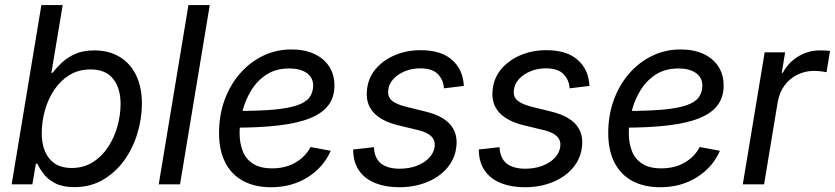

<svg xmlns="http://www.w3.org/2000/svg" viewBox="-20 -748 3388 779"><path d="M281.7 11.2Q235.4 11.2 205.6 -3.7Q175.8 -18.6 158.7 -40.5Q141.6 -62.5 131.3 -84H125.5L111.3 0H27.3L147.9 -727.5H234.4L188.5 -452.6H193.8Q209 -473.1 231.2 -494.1Q253.4 -515.1 285.4 -529.3Q317.4 -543.5 362.3 -543.5Q421.9 -543.5 465.3 -517.3Q508.8 -491.2 532.2 -442.9Q555.7 -394.5 555.7 -328.1Q555.7 -266.1 537.1 -205.6Q518.6 -145 483.2 -96.2Q447.8 -47.4 397 -18.1Q346.2 11.2 281.7 11.2ZM270.5 -66.4Q318.8 -66.4 355.7 -89.4Q392.6 -112.3 418 -150.6Q443.4 -189 456.3 -234.9Q469.2 -280.8 469.2 -326.7Q469.2 -390.6 438.7 -428.5Q408.2 -466.3 347.7 -466.3Q298.8 -466.3 262 -443.6Q225.1 -420.9 200 -383.3Q174.8 -345.7 162.1 -299.8Q149.4 -253.9 149.4 -207.5Q149.4 -142.6 180.2 -104.5Q210.9 -66.4 270.5 -66.4Z M831.1 -727.5 710.4 0H624L744.6 -727.5Z M1079.6 11.7Q1014.6 11.7 967.3 -13.4Q919.9 -38.6 894.3 -87.9Q868.7 -137.2 868.7 -208.5Q868.7 -280.3 891.1 -342Q913.6 -403.8 953.9 -450Q994.1 -496.1 1047.4 -521.7Q1100.6 -547.4 1162.6 -547.4Q1215.3 -547.4 1254.4 -529.5Q1293.5 -511.7 1315.2 -478.8Q1336.9 -445.8 1336.9 -400.4Q1336.9 -354 1312.7 -321.5Q1288.6 -289.1 1239 -268.8Q1189.5 -248.5 1112.3 -239.3Q1035.2 -230 929.7 -230L941.4 -297.9Q1030.8 -297.9 1090.3 -303.2Q1149.9 -308.6 1185.1 -320.6Q1220.2 -332.5 1235.4 -352.5Q1250.5 -372.6 1250.5 -401.4Q1250.5 -433.1 1224.6 -451.7Q1198.7 -470.2 1153.8 -470.2Q1099.6 -470.2 1061.5 -445.6Q1023.4 -420.9 999.3 -381.3Q975.1 -341.8 963.6 -295.9Q952.1 -250 952.1 -207Q952.1 -168.5 964.4 -136Q976.6 -103.5 1005.9 -84.2Q1035.2 -64.9 1084.5 -64.9Q1138.2 -64.9 1179 -88.6Q1219.7 -112.3 1239.7 -151.4L1321.8 -136.2Q1292.5 -68.8 1228 -28.6Q1163.6 11.7 1079.6 11.7Z M1600.6 11.7Q1546.9 11.7 1505.9 -3.9Q1464.8 -19.5 1440.9 -50.3Q1417 -81.1 1413.6 -126Q1413.1 -129.9 1413.1 -133.8Q1413.1 -137.7 1413.1 -141.6L1497.1 -150.9Q1499 -106 1525.9 -84.7Q1552.7 -63.5 1601.6 -63.5Q1639.6 -63.5 1670.9 -75.4Q1702.1 -87.4 1721.4 -107.9Q1740.7 -128.4 1743.7 -154.3Q1746.1 -178.7 1730 -194.8Q1713.9 -210.9 1678.2 -219.7L1593.3 -240.2Q1525.4 -257.3 1493.9 -293.5Q1462.4 -329.6 1469.2 -385.3Q1474.1 -432.6 1504.6 -468.5Q1535.2 -504.4 1582.8 -524.4Q1630.4 -544.4 1686.5 -544.4Q1764.2 -544.4 1807.4 -510.5Q1850.6 -476.6 1859.4 -421.4Q1860.4 -416 1861.1 -410.6Q1861.8 -405.3 1861.8 -399.4L1781.2 -389.6Q1779.3 -423.8 1756.6 -447.3Q1733.9 -470.7 1685.1 -470.7Q1650.9 -470.7 1622.3 -458.7Q1593.8 -446.8 1575.7 -427Q1557.6 -407.2 1555.2 -382.3Q1551.8 -356 1569.6 -340.3Q1587.4 -324.7 1628.9 -314.5L1708 -294.9Q1776.4 -278.3 1807.1 -242.4Q1837.9 -206.5 1831.5 -152.8Q1827.6 -115.7 1808.3 -85.4Q1789.1 -55.2 1757.8 -33.4Q1726.6 -11.7 1686.5 0Q1646.5 11.7 1600.6 11.7Z M2110.4 11.7Q2056.6 11.7 2015.6 -3.9Q1974.6 -19.5 1950.7 -50.3Q1926.8 -81.1 1923.3 -126Q1922.9 -129.9 1922.9 -133.8Q1922.9 -137.7 1922.9 -141.6L2006.8 -150.9Q2008.8 -106 2035.6 -84.7Q2062.5 -63.5 2111.3 -63.5Q2149.4 -63.5 2180.7 -75.4Q2211.9 -87.4 2231.2 -107.9Q2250.5 -128.4 2253.4 -154.3Q2255.9 -178.7 2239.7 -194.8Q2223.6 -210.9 2188 -219.7L2103 -240.2Q2035.2 -257.3 2003.7 -293.5Q1972.2 -329.6 1979 -385.3Q1983.9 -432.6 2014.4 -468.5Q2044.9 -504.4 2092.5 -524.4Q2140.1 -544.4 2196.3 -544.4Q2273.9 -544.4 2317.1 -510.5Q2360.4 -476.6 2369.1 -421.4Q2370.1 -416 2370.8 -410.6Q2371.6 -405.3 2371.6 -399.4L2291 -389.6Q2289.1 -423.8 2266.4 -447.3Q2243.7 -470.7 2194.8 -470.7Q2160.6 -470.7 2132.1 -458.7Q2103.5 -446.8 2085.4 -427Q2067.4 -407.2 2064.9 -382.3Q2061.5 -356 2079.3 -340.3Q2097.2 -324.7 2138.7 -314.5L2217.8 -294.9Q2286.1 -278.3 2316.9 -242.4Q2347.7 -206.5 2341.3 -152.8Q2337.4 -115.7 2318.1 -85.4Q2298.8 -55.2 2267.6 -33.4Q2236.3 -11.7 2196.3 0Q2156.2 11.7 2110.4 11.7Z M2658.7 11.7Q2593.8 11.7 2546.4 -13.4Q2499 -38.6 2473.4 -87.9Q2447.8 -137.2 2447.8 -208.5Q2447.8 -280.3 2470.2 -342Q2492.7 -403.8 2533 -450Q2573.2 -496.1 2626.5 -521.7Q2679.7 -547.4 2741.7 -547.4Q2794.4 -547.4 2833.5 -529.5Q2872.6 -511.7 2894.3 -478.8Q2916 -445.8 2916 -400.4Q2916 -354 2891.8 -321.5Q2867.7 -289.1 2818.1 -268.8Q2768.6 -248.5 2691.4 -239.3Q2614.3 -230 2508.8 -230L2520.5 -297.9Q2609.9 -297.9 2669.4 -303.2Q2729 -308.6 2764.2 -320.6Q2799.3 -332.5 2814.5 -352.5Q2829.6 -372.6 2829.6 -401.4Q2829.6 -433.1 2803.7 -451.7Q2777.8 -470.2 2732.9 -470.2Q2678.7 -470.2 2640.6 -445.6Q2602.5 -420.9 2578.4 -381.3Q2554.2 -341.8 2542.7 -295.9Q2531.2 -250 2531.2 -207Q2531.2 -168.5 2543.5 -136Q2555.7 -103.5 2585 -84.2Q2614.3 -64.9 2663.6 -64.9Q2717.3 -64.9 2758.1 -88.6Q2798.8 -112.3 2818.8 -151.4L2900.9 -136.2Q2871.6 -68.8 2807.1 -28.6Q2742.7 11.7 2658.7 11.7Z M2993.7 0 3082.5 -535.6H3165.5L3151.9 -452.6H3156.2Q3177.7 -493.7 3218 -518.6Q3258.3 -543.5 3307.1 -543.5Q3317.4 -543.5 3329.1 -543Q3340.8 -542.5 3347.7 -541.5L3333.5 -455.1Q3328.1 -456.1 3313.7 -458.3Q3299.3 -460.4 3282.2 -460.4Q3247.1 -460.4 3215.6 -445.1Q3184.1 -429.7 3163.1 -401.4Q3142.1 -373 3135.3 -333.5L3080.1 0Z"/></svg>

Font: Inter 20pt
Style: Italic
Weight: 400
Italic angle: -9.3988°
Version: Version 4.001;git-66647c0bb